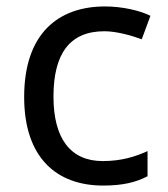

<svg xmlns="http://www.w3.org/2000/svg" viewBox="-20 -566 520 596"><path d="M300 10C361 10 402 0 438 -19V-97C401 -80 357 -66 299 -66C198 -66 146 -137 146 -266C146 -400 197 -469 304 -469C341 -469 388 -456 420 -444L447 -517C415 -533 360 -546 306 -546C162 -546 55 -463 55 -265C55 -75 157 10 300 10Z"/></svg>

Font: Noto Sans Kayah Li
Style: Regular
Weight: 400
Designer: Monotype Design Team, Sérgio Martins
Foundry: Monotype Imaging Inc.
Version: Version 2.002